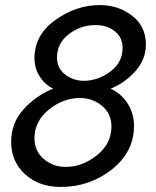

<svg xmlns="http://www.w3.org/2000/svg" viewBox="-20 -730 616 758"><path d="M24 -170Q24 -245 74 -299.5Q124 -354 190 -380Q157 -396 136.5 -428.5Q116 -461 116 -500Q116 -592 198.5 -651Q281 -710 374 -710Q447 -710 501.5 -668Q556 -626 556 -555Q556 -496 515.5 -450Q475 -404 417 -380Q458 -361 483.5 -322Q509 -283 509 -233Q509 -130 421.5 -61Q334 8 220 8Q133 8 78.5 -42.5Q24 -93 24 -170ZM464 -541Q464 -582 433.5 -606.5Q403 -631 357 -631Q298 -631 251.5 -595Q205 -559 205 -503Q205 -461 237 -436Q269 -411 311 -411Q366 -411 415 -447Q464 -483 464 -541ZM420 -230Q420 -281 383 -312Q346 -343 295 -343Q229 -343 172.5 -297Q116 -251 116 -184Q116 -134 152.5 -102.5Q189 -71 239 -71Q305 -71 362.5 -117Q420 -163 420 -230Z"/></svg>

Font: Raleway-v4020 Medium
Style: Italic
Weight: 500
Italic angle: -12°
Designer: Matt McInerney, Pablo Impallari, Rodrigo Fuenzalida
Foundry: Matt McInerney, Pablo Impallari, Rodrigo Fuenzalida
Version: Version 4.020;PS 004.020;hotconv 1.0.88;makeotf.lib2.5.64775